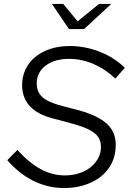

<svg xmlns="http://www.w3.org/2000/svg" viewBox="-20 -942 652 972"><path d="M17 -131Q30 -144 42.5 -157Q55 -170 68 -183Q128 -117 186.5 -85.5Q245 -54 308 -54Q346 -54 379.5 -64.5Q413 -75 437.5 -94.5Q462 -114 476.5 -140Q491 -166 491 -198Q491 -227 478 -247Q465 -267 436.5 -282.5Q408 -298 362 -311.5Q316 -325 249 -342Q92 -382 92 -511Q92 -555 109.5 -591.5Q127 -628 159 -654Q191 -680 235 -694.5Q279 -709 333 -709Q410 -709 483.5 -680.5Q557 -652 612 -599Q600 -585 588 -571.5Q576 -558 564 -544Q514 -592 453.5 -618Q393 -644 330 -644Q292 -644 262 -635Q232 -626 210.5 -609.5Q189 -593 177.5 -570.5Q166 -548 166 -521Q166 -488 180 -467Q194 -446 221.5 -432Q249 -418 290 -407Q331 -396 385 -382Q479 -355 522.5 -314Q566 -273 566 -209Q566 -157 546 -116.5Q526 -76 490.5 -48Q455 -20 407.5 -5Q360 10 306 10Q223 10 150 -26Q77 -62 17 -131ZM300 -922Q318 -900 336.5 -878Q355 -856 373 -834Q400 -856 427 -878Q454 -900 481 -922H543Q508 -890 474.5 -858.5Q441 -827 406 -795H329Q307 -827 286 -858.5Q265 -890 243 -922Z"/></svg>

Font: Rosa Sans Light
Style: Italic
Weight: 300
Italic angle: -12°
Designer: Pentagram / MCKL
Foundry: Pentagram / MCKL
Version: Version 1.005;September 16, 2019;FontCreator 11.5.0.2425 64-